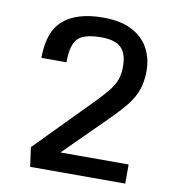

<svg xmlns="http://www.w3.org/2000/svg" viewBox="-81 -796 800 869"><g transform="rotate(10 319.0 -361.5)"><path d="M115.2 0 103 -88.4 351.1 -341.3Q387.7 -378.4 409.4 -405.5Q431.2 -432.6 440.7 -458.7Q450.2 -484.9 450.2 -517.6Q450.2 -579.6 422.1 -606.4Q394 -633.3 331.1 -633.3Q281.7 -633.3 251.7 -621.8Q221.7 -610.4 208.3 -580.6Q194.8 -550.8 194.8 -494.6H79.6Q79.6 -615.7 141.8 -669.2Q204.1 -722.7 324.2 -722.7Q405.8 -722.7 457.5 -695.3Q509.3 -668 533.9 -621.8Q558.6 -575.7 558.6 -518.6Q558.6 -469.7 545.4 -431.9Q532.2 -394 503.4 -357.9Q474.6 -321.8 428.2 -275.9L221.7 -70.8L213.9 -87.9H552.2V0Z"/></g></svg>

Font: Monda Medium
Style: Regular
Weight: 500
Designer: Vernon Adams
Foundry: Vernon Adams
Version: Version 2.200